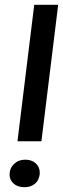

<svg xmlns="http://www.w3.org/2000/svg" viewBox="-20 -774 263 802"><path d="M223 -754 153 -184H53L123 -754ZM20 -45Q20 -71 38.5 -89Q57 -107 85 -107Q113 -107 129.5 -91.5Q146 -76 146 -54Q146 -45 145 -41Q141 -18 124 -5Q107 8 83 8Q54 8 37 -7Q20 -22 20 -45Z"/></svg>

Font: Josefin Sans SemiBold
Style: Italic
Weight: 600
Italic angle: -7°
Designer: Santiago Orozco
Foundry: Typemade
Version: Version 2.000